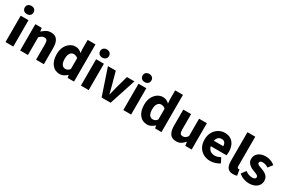

<svg xmlns="http://www.w3.org/2000/svg" viewBox="116 -1922 4652 3133"><g transform="rotate(30 2442.0 -355.5)"><path d="M65 0V-496H212V0ZM138 -569Q101 -569 78 -590Q55 -611 55 -646Q55 -681 78 -702Q101 -723 138 -723Q175 -723 198 -702Q221 -681 221 -646Q221 -611 198 -590Q175 -569 138 -569Z M341 0V-496H461L471 -433H475Q506 -464 545 -486Q584 -508 634 -508Q716 -508 752 -454.5Q788 -401 788 -308V0H641V-289Q641 -343 626.5 -363Q612 -383 580 -383Q552 -383 532 -370.5Q512 -358 488 -335V0Z M1090 12Q998 12 942.5 -57.5Q887 -127 887 -248Q887 -329 916.5 -387Q946 -445 993.5 -476.5Q1041 -508 1093 -508Q1134 -508 1162 -494Q1190 -480 1215 -456L1209 -532V-701H1356V0H1236L1226 -49H1222Q1196 -23 1161 -5.5Q1126 12 1090 12ZM1128 -108Q1152 -108 1172 -118Q1192 -128 1209 -153V-356Q1190 -374 1169 -381Q1148 -388 1127 -388Q1103 -388 1083 -373Q1063 -358 1050.5 -327.5Q1038 -297 1038 -250Q1038 -177 1062 -142.5Q1086 -108 1128 -108Z M1486 0V-496H1633V0ZM1559 -569Q1522 -569 1499 -590Q1476 -611 1476 -646Q1476 -681 1499 -702Q1522 -723 1559 -723Q1596 -723 1619 -702Q1642 -681 1642 -646Q1642 -611 1619 -590Q1596 -569 1559 -569Z M1876 0 1709 -496H1857L1921 -262Q1931 -225 1940.5 -187Q1950 -149 1960 -109H1964Q1973 -149 1983 -187Q1993 -225 2002 -262L2067 -496H2208L2046 0Z M2285 0V-496H2432V0ZM2358 -569Q2321 -569 2298 -590Q2275 -611 2275 -646Q2275 -681 2298 -702Q2321 -723 2358 -723Q2395 -723 2418 -702Q2441 -681 2441 -646Q2441 -611 2418 -590Q2395 -569 2358 -569Z M2738 12Q2646 12 2590.5 -57.5Q2535 -127 2535 -248Q2535 -329 2564.5 -387Q2594 -445 2641.5 -476.5Q2689 -508 2741 -508Q2782 -508 2810 -494Q2838 -480 2863 -456L2857 -532V-701H3004V0H2884L2874 -49H2870Q2844 -23 2809 -5.5Q2774 12 2738 12ZM2776 -108Q2800 -108 2820 -118Q2840 -128 2857 -153V-356Q2838 -374 2817 -381Q2796 -388 2775 -388Q2751 -388 2731 -373Q2711 -358 2698.5 -327.5Q2686 -297 2686 -250Q2686 -177 2710 -142.5Q2734 -108 2776 -108Z M3283 12Q3202 12 3165.5 -41.5Q3129 -95 3129 -188V-496H3276V-207Q3276 -153 3291 -133Q3306 -113 3338 -113Q3365 -113 3385 -126Q3405 -139 3426 -168V-496H3573V0H3453L3442 -69H3439Q3408 -32 3371 -10Q3334 12 3283 12Z M3924 12Q3853 12 3796 -19Q3739 -50 3706 -108Q3673 -166 3673 -248Q3673 -329 3706.5 -387Q3740 -445 3794 -476.5Q3848 -508 3907 -508Q3978 -508 4025 -476.5Q4072 -445 4095 -391Q4118 -337 4118 -270Q4118 -251 4116 -232.5Q4114 -214 4112 -203H3787L3785 -305H3992Q3992 -344 3973 -369.5Q3954 -395 3910 -395Q3886 -395 3863 -382Q3840 -369 3825 -337Q3810 -305 3811 -248Q3812 -192 3831.5 -160Q3851 -128 3881 -114.5Q3911 -101 3944 -101Q3973 -101 3999.5 -109.5Q4026 -118 4052 -133L4100 -43Q4063 -17 4016 -2.5Q3969 12 3924 12Z M4355 11Q4305 11 4275.5 -9.5Q4246 -30 4233 -67.5Q4220 -105 4220 -155V-700H4367V-149Q4367 -125 4375.5 -116.5Q4384 -108 4394 -108Q4398 -108 4401.5 -108.5Q4405 -109 4411 -110L4429 -1Q4417 4 4398.5 7.5Q4380 11 4355 11Z M4652 12Q4603 12 4551 -7Q4499 -26 4462 -62L4524 -145Q4558 -118 4591.5 -107.5Q4625 -97 4656 -97Q4689 -97 4704 -108.5Q4719 -120 4719 -139Q4719 -156 4705.5 -167Q4692 -178 4670.5 -186.5Q4649 -195 4622 -205Q4586 -218 4556 -238Q4526 -258 4507.5 -286Q4489 -314 4489 -353Q4489 -423 4541.5 -465.5Q4594 -508 4679 -508Q4733 -508 4777.5 -490.5Q4822 -473 4854 -445L4791 -363Q4764 -382 4737 -390.5Q4710 -399 4684 -399Q4655 -399 4641 -388Q4627 -377 4627 -360Q4627 -346 4637 -336Q4647 -326 4667.5 -317.5Q4688 -309 4719 -299Q4757 -286 4788.5 -266.5Q4820 -247 4838 -218Q4856 -189 4856 -148Q4856 -103 4832.5 -67Q4809 -31 4764 -9.5Q4719 12 4652 12Z"/></g></svg>

Font: Source Sans 3 ExtraLight
Style: Bold
Weight: 700
Version: Version 3.052;hotconv 1.1.0;makeotfexe 2.6.0